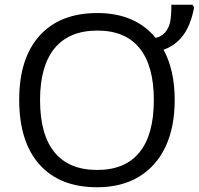

<svg xmlns="http://www.w3.org/2000/svg" viewBox="-20 -780 839 810"><path d="M670 -570Q722 -589 753.5 -632Q785 -675 799 -749L792 -760H703Q703 -708 697 -684Q683 -631 637 -620Q550 -725 391 -725Q233 -725 147 -629.5Q61 -534 61 -359Q61 -182 146.5 -86Q232 10 390 10Q492 10 565.5 -34Q639 -78 678 -160.5Q717 -243 717 -358Q717 -484 670 -570ZM391 -651Q509 -651 569 -576.5Q629 -502 629 -358Q629 -212 568.5 -137.5Q508 -63 390 -63Q271 -63 210 -137.5Q149 -212 149 -358Q149 -502 210.5 -576.5Q272 -651 391 -651Z"/></svg>

Font: OpenSansMMV
Style: Regular
Weight: 400
Designer: Steve Matteson
Foundry: Ascender Corporation
Version: Version 4.000